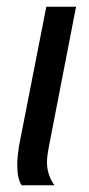

<svg xmlns="http://www.w3.org/2000/svg" viewBox="-20 -548 262 568"><path d="M119 -68Q119 -31 141 0H44Q31 -19 31 -61Q31 -74 32.5 -87.5Q34 -101 36 -115L117 -528H205L124 -111Q122 -100 120.5 -89.5Q119 -79 119 -68Z"/></svg>

Font: Libra Sans Modern
Style: Italic
Weight: 400
Italic angle: -12°
Foundry: Stefan Peev, Context Ltd
Version: Version 1.000